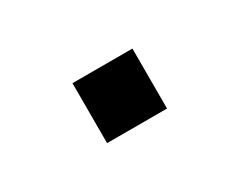

<svg xmlns="http://www.w3.org/2000/svg" viewBox="-34 -539 374 302"><g transform="rotate(-30 153.0 -387.5)"><path d="M100.1 -333V-441.9H209V-333Z"/></g></svg>

Font: Saysettha OT
Style: Regular
Weight: 400
Designer: John M. Durdin and Silvain Dupertuis
Foundry: Lao Script for Windows
Version: Version 2.000